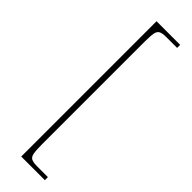

<svg xmlns="http://www.w3.org/2000/svg" viewBox="-299 -761 891 891"><g transform="rotate(45 146.0 -316.0)"><path d="M100 128V-760H255V-740H184Q159 -740 147 -734Q135 -728 131.5 -709.5Q128 -691 128 -652V20Q128 58 131.5 77Q135 96 147 102Q159 108 184 108H255V128Z"/></g></svg>

Font: Noto Serif Khmer Thin
Style: Regular
Weight: 250
Version: Version 2.003